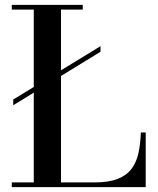

<svg xmlns="http://www.w3.org/2000/svg" viewBox="-20 -770 652 790"><path d="M34.5 -337V-360.5L393.5 -580V-557ZM28.5 0V-19.5H119V-730.5H28.5V-750H320.5V-730.5H231V-19.5H369.5Q427.5 -19.5 464 -33.8Q500.5 -48 520.8 -74.8Q541 -101.5 549.5 -139.5Q558 -177.5 559.5 -225H579.5V0Z"/></svg>

Font: Bodoni Moda 11pt Medium
Style: Regular
Weight: 500
Designer: Owen Earl
Foundry: indestructible type
Version: Version 2.004